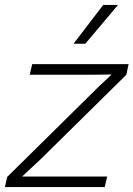

<svg xmlns="http://www.w3.org/2000/svg" viewBox="-28 -761 543 781"><path d="M-8 0 1 -41 375 -410 426 -458 349 -457H93L103 -500H495L486 -457L137 -113L62 -43H408L398 0ZM392 -741H452L319 -583H271Z"/></svg>

Font: Work Sans Light
Style: Italic
Weight: 300
Italic angle: -13°
Designer: Wei Huang
Foundry: Wei Huang
Version: Version 2.010; ttfautohint (v1.8.3)